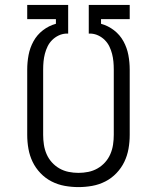

<svg xmlns="http://www.w3.org/2000/svg" viewBox="-20 -755 640 783"><path d="M300 8Q272 8 244 3Q216 -2 190.5 -15Q165 -28 145 -49Q125 -70 113 -95Q101 -120 96 -148Q91 -176 91 -205V-471Q91 -501 96.5 -530.5Q102 -560 116.5 -586.5Q131 -613 155 -631.5Q179 -650 208 -658V-677H91V-735H258V-618H249Q233 -617 218.5 -610Q204 -603 192.5 -591.5Q181 -580 174 -565.5Q167 -551 163 -535.5Q159 -520 157.5 -504Q156 -488 156 -471V-205Q156 -185 159 -165Q162 -145 170 -126.5Q178 -108 191.5 -93Q205 -78 222.5 -68Q240 -58 260 -54Q280 -50 300 -50Q320 -50 340 -54Q360 -58 377.5 -68Q395 -78 408.5 -93Q422 -108 430 -126.5Q438 -145 441 -165Q444 -185 444 -205V-471Q444 -488 442.5 -504Q441 -520 437 -535.5Q433 -551 426 -565.5Q419 -580 407.5 -591.5Q396 -603 381.5 -610Q367 -617 351 -618H342V-735H509V-677H392V-658Q421 -650 445 -631.5Q469 -613 483.5 -586.5Q498 -560 503.5 -530.5Q509 -501 509 -471V-205Q509 -176 504 -148Q499 -120 487 -95Q475 -70 455 -49Q435 -28 409.5 -15Q384 -2 356 3Q328 8 300 8Z"/></svg>

Font: Iosevka Aile Custom Light
Style: Regular
Weight: 300
Designer: Belleve Invis
Foundry: Belleve Invis
Version: Version 17.0.2; ttfautohint (v1.8.3)